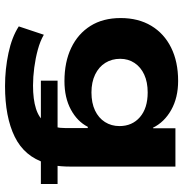

<svg xmlns="http://www.w3.org/2000/svg" viewBox="-2 -552 745 782"><g transform="rotate(90 371.0 -161.5)"><path d="M331 191Q262 191 196.5 177Q131 163 88 135L122 33Q148 48 183 57.5Q218 67 256 72Q294 77 329 77Q385 77 423 65Q461 53 480 27L487 45H309V-23H517L498 -15Q500 -24 501 -33Q502 -42 502 -53V-146H497Q475 -103 426.5 -77Q378 -51 311 -51Q233 -51 175.5 -78.5Q118 -106 86 -157Q54 -208 54 -280Q54 -352 85.5 -404.5Q117 -457 174.5 -485.5Q232 -514 310 -514Q378 -514 428 -486Q478 -458 501 -411L503 -413V-503H659V-76Q659 -55 657.5 -37Q656 -19 653 -3L639 -23H730V45H624L645 25Q618 112 537.5 151.5Q457 191 331 191ZM357 -161Q400 -161 430.5 -175.5Q461 -190 477.5 -216Q494 -242 494 -275Q494 -327 457.5 -358.5Q421 -390 357 -390Q315 -390 284.5 -376Q254 -362 237 -336.5Q220 -311 220 -278Q220 -244 236.5 -217.5Q253 -191 284 -176Q315 -161 357 -161Z"/></g></svg>

Font: Nunito Sans 7pt SemiExpanded ExtraBold
Style: Regular
Weight: 800
Width: 6
Designer: Vernon Adams
Foundry: Vernon Adams
Version: Version 3.101;gftools[0.9.27]